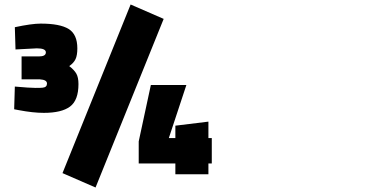

<svg xmlns="http://www.w3.org/2000/svg" viewBox="-20 -775 1690 854"><path d="M760 0V-48H597V-146L651 -397H809L731 -161H760V-216L907 -234V-161H922V-48H907V0ZM258 -5 561 -755 708 -691 405 59ZM158 -422H76V-524H153Q184 -524 184 -542Q184 -560 144 -560L49 -555L46 -654Q121 -670 161 -670Q247 -670 285.5 -646Q324 -622 324 -560Q324 -529 316 -512Q308 -495 288 -481Q310 -464 319.5 -447.5Q329 -431 329 -401Q329 -329 291.5 -301Q254 -273 175 -273Q127 -273 64 -285L43 -289L46 -390Q113 -384 138 -384Q163 -384 170 -385Q189 -387 189 -403.5Q189 -420 158 -422Z"/></svg>

Font: Titillium Web
Style: Black
Weight: 900
Version: Version 1.001;PS 35.000;hotconv 1.0.70;makeotf.lib2.5.55311